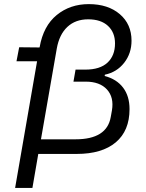

<svg xmlns="http://www.w3.org/2000/svg" viewBox="-20 -756 718 943"><path d="M54.2 167 162.1 -455.1H61L74.2 -523.9L173.8 -522.9L174.8 -524.9Q192.9 -628.4 258.5 -682.1Q324.2 -735.8 416 -735.8Q510.7 -735.8 568.4 -686.5Q626 -637.2 626 -556.2Q626 -493.7 589.8 -447.5Q553.7 -401.4 495.1 -389.2L494.1 -382.8Q553.2 -367.2 584.7 -325.4Q616.2 -283.7 616.2 -220.2Q616.2 -113.8 548.6 -56.9Q481 0 356.9 0H168L139.2 167ZM258.8 -517.1 181.2 -71.8H351.1Q504.9 -71.8 523.9 -181.2L529.8 -213.9Q540.5 -277.8 505.4 -316.4Q470.2 -355 400.9 -355H340.8L351.1 -414.1H398.9Q471.2 -414.1 508.1 -448.5Q544.9 -482.9 544.9 -543Q544.9 -596.7 510.3 -628.9Q475.6 -661.1 413.1 -661.1Q350.6 -661.1 310.8 -623.8Q271 -586.4 258.8 -517.1Z"/></svg>

Font: Hubot Sans
Style: Italic
Weight: 400
Italic angle: -10°
Designer: Deni Anggara
Foundry: GitHub
Version: Version 1.001;gftools[0.9.31]